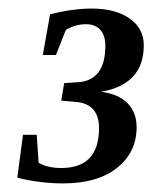

<svg xmlns="http://www.w3.org/2000/svg" viewBox="-20 -679 352 444"><path d="M126.5 -254.9Q71.8 -254.9 20 -268.1L33.2 -367.2H64.9L69.3 -302.7Q89.8 -290.5 121.6 -290.5Q209 -290.5 209 -382.8Q209 -439 154.8 -443.4L121.6 -446.3L128.4 -486.8L159.2 -488.8Q223.6 -492.2 223.6 -573.2Q223.6 -597.2 211.9 -610.1Q200.2 -623 179.2 -623Q153.8 -623 132.3 -609.9L109.4 -551.8H79.1L95.7 -646Q148.4 -659.2 191.9 -659.2Q247.1 -659.2 279.8 -636.2Q312.5 -613.3 312.5 -574.2Q312.5 -483.9 213.9 -466.8Q254.4 -461.4 275.1 -440.2Q295.9 -418.9 295.9 -384.8Q295.9 -326.7 250.7 -290.8Q205.6 -254.9 126.5 -254.9Z"/></svg>

Font: Liberation Serif
Style: Bold Italic
Weight: 700
Italic angle: -16.333°
Designer: Steve Matteson
Foundry: Ascender Corporation
Version: Version 2.1.5